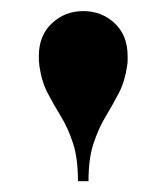

<svg xmlns="http://www.w3.org/2000/svg" viewBox="-20 -780 300 346"><path d="M120.5 -453.5Q120.5 -495 111.5 -522.2Q102.5 -549.5 89.8 -570.2Q77 -591 66 -612Q55 -633 51 -661Q50.5 -666.5 50.2 -670.5Q50 -674.5 50 -679Q50 -716 73.5 -738Q97 -760 130 -760Q163.5 -760 186.8 -738Q210 -716 210 -679Q210 -674.5 210 -670.5Q210 -666.5 209 -661Q205 -633 194 -612Q183 -591 170.5 -570.2Q158 -549.5 148.8 -522.2Q139.5 -495 139.5 -453.5Z"/></svg>

Font: Bodoni Moda
Style: Bold
Weight: 700
Designer: Owen Earl
Foundry: indestructible type
Version: Version 2.005